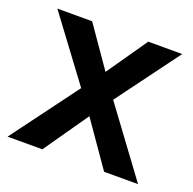

<svg xmlns="http://www.w3.org/2000/svg" viewBox="-90 -551 646 643"><g transform="rotate(20 232.5 -230.0)"><path d="M334 -460 234 -316 134 -460H10L176 -237L0 0H124L234 -158L344 0H465L290 -237L455 -460Z"/></g></svg>

Font: Jost Medium
Style: Regular
Weight: 500
Version: Version 3.710